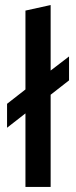

<svg xmlns="http://www.w3.org/2000/svg" viewBox="-20 -742 300 762"><path d="M81 0V-292L8 -235V-330L81 -387V-700L181 -722V-462L254 -518V-423L181 -366V0Z"/></svg>

Font: Red Hat Display Medium
Style: Regular
Weight: 500
Designer: Pentagram, MCKL
Foundry: Pentagram, MCKL
Version: Version 1.023